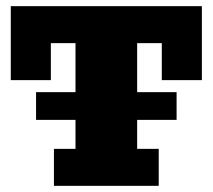

<svg xmlns="http://www.w3.org/2000/svg" viewBox="-20 -603 690 623"><path d="M155 0V-120H225V-463H145V-343H15V-583H635V-343H505V-463H425V-120H495V0ZM97 -214V-304H553V-214Z"/></svg>

Font: Rokkitt SemiBold Black
Style: Regular
Weight: 900
Version: Version 3.103